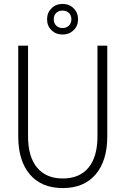

<svg xmlns="http://www.w3.org/2000/svg" viewBox="-20 -943 640 979"><path d="M300 16Q192 16 132.5 -53.5Q73 -123 73 -248V-710H123V-248Q123 -144 169 -88.5Q215 -33 300 -33Q386 -33 431.5 -88.5Q477 -144 477 -248V-710H527V-248Q527 -123 467.5 -53.5Q408 16 300 16ZM299 -767Q265 -767 242.5 -789Q220 -811 220 -845Q220 -878 242.5 -900.5Q265 -923 299 -923Q333 -923 355.5 -900.5Q378 -878 378 -845Q378 -811 355.5 -789Q333 -767 299 -767ZM299 -800Q319 -800 331.5 -812.5Q344 -825 344 -845Q344 -865 331.5 -877Q319 -889 299 -889Q279 -889 266.5 -877Q254 -865 254 -845Q254 -825 266.5 -812.5Q279 -800 299 -800Z"/></svg>

Font: Geist Mono UltraLight
Style: Regular
Weight: 200
Monospace: yes
Designer: Basement.studio, Andrés Briganti, Mateo Zaragoza
Foundry: Basement.studio, Vercel, Andrés Briganti, Guido Ferreyra, Mateo Zaragoza
Version: Version 1.400; ttfautohint (v1.8.4.7-5d5b)